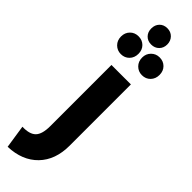

<svg xmlns="http://www.w3.org/2000/svg" viewBox="-388 -858 1075 1075"><g transform="rotate(45 149.0 -321.0)"><path d="M101 -807Q101 -836 118.5 -854Q136 -872 164 -872Q192 -872 210 -853.5Q228 -835 228 -807Q228 -779 210 -761Q192 -743 164 -743Q136 -743 118.5 -761Q101 -779 101 -807ZM82 -585Q53 -585 33 -605Q13 -625 13 -656Q13 -686 32.5 -706Q52 -726 82 -726Q112 -726 131.5 -706.5Q151 -687 151 -656Q151 -625 131.5 -605Q112 -585 82 -585ZM249 -726Q279 -726 298.5 -706.5Q318 -687 318 -656Q318 -625 298.5 -605Q279 -585 249 -585Q220 -585 200 -605Q180 -625 180 -656Q180 -686 200 -706Q220 -726 249 -726ZM1 230 -20 92Q38 94 63 68.5Q88 43 88 -20V-505H242V-20Q242 93 177.5 159.5Q113 226 1 230Z"/></g></svg>

Font: Montserrat-Arabic SemiBold
Style: Regular
Weight: 600
Designer: Mohamed Gaber
Foundry: Kief Type Foundry
Version: Version 5.008;PS 005.008;hotconv 1.0.88;makeotf.lib2.5.64775